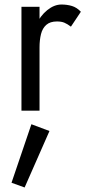

<svg xmlns="http://www.w3.org/2000/svg" viewBox="-20 -490 383 850"><path d="M155 -460H75V0H155ZM294 -372 338 -438Q320 -457 298.5 -463.5Q277 -470 252 -470Q220 -470 189 -445Q158 -420 138.5 -377.5Q119 -335 119 -280H155Q155 -313 161.5 -339Q168 -365 185 -380Q202 -395 232 -395Q252 -395 265 -389.5Q278 -384 294 -372ZM119 60 31 319 89 340 199 90Z"/></svg>

Font: Jost* Book
Style: Regular
Weight: 400
Version: Version 3.000